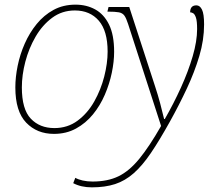

<svg xmlns="http://www.w3.org/2000/svg" viewBox="-20 -566 941 826"><path d="M212 10Q139 10 92.5 -38.5Q46 -87 46 -190Q46 -234 56 -283Q66 -332 86.5 -378.5Q107 -425 138 -463Q169 -501 210.5 -523.5Q252 -546 305 -546Q352 -546 389.5 -525.5Q427 -505 449 -460.5Q471 -416 471 -343Q471 -301 461 -253Q451 -205 431 -158.5Q411 -112 380 -74Q349 -36 307 -13Q265 10 212 10ZM375 240Q329 240 295 222L304 199Q316 206 335.5 210.5Q355 215 378 215Q443 215 489.5 192.5Q536 170 579 117.5Q622 65 673 -24L531 -463Q523 -488 515 -499Q507 -510 491.5 -513Q476 -516 442 -516L447 -536H536L647 -195Q659 -159 669 -121.5Q679 -84 686 -54H689Q727 -120 758.5 -189.5Q790 -259 809 -324Q828 -389 828 -441Q828 -475 823 -490Q818 -505 811 -509Q804 -513 798 -513Q798 -543 825 -543Q840 -543 849 -524.5Q858 -506 858 -461Q858 -394 837.5 -325Q817 -256 784 -185.5Q751 -115 711 -43Q666 38 629 92.5Q592 147 555 179.5Q518 212 475 226Q432 240 375 240ZM214 -15Q271 -15 314 -47Q357 -79 385.5 -129.5Q414 -180 428.5 -237Q443 -294 443 -344Q443 -433 405 -477Q367 -521 302 -521Q247 -521 204.5 -489.5Q162 -458 133 -408Q104 -358 89 -300.5Q74 -243 74 -190Q74 -96 112.5 -55.5Q151 -15 214 -15Z"/></svg>

Font: Noto Serif Thin
Style: Italic
Weight: 100
Italic angle: -12°
Designer: Monotype Design Team
Foundry: Monotype Imaging Inc.
Version: Version 2.014; ttfautohint (v1.8.4.7-5d5b)